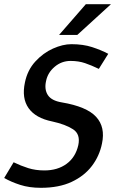

<svg xmlns="http://www.w3.org/2000/svg" viewBox="-30 -887 553 917"><path d="M457 -201Q445 -142 409 -94.5Q373 -47 312.5 -18.5Q252 10 165 10Q110 10 66.5 -4Q23 -18 -10 -37L35 -112Q70 -95 105 -84Q140 -73 182 -73Q245 -73 288 -104.5Q331 -136 344 -194Q355 -246 319 -269.5Q283 -293 219 -307Q140 -323 106.5 -370.5Q73 -418 89 -493Q101 -552 138.5 -593Q176 -634 223 -655Q270 -676 311 -676Q367 -676 410 -662Q453 -648 487 -630L442 -558Q407 -575 376 -585.5Q345 -596 307 -596Q264 -596 231 -568Q198 -540 190 -500Q181 -460 198.5 -433Q216 -406 265 -398Q384 -378 429 -329Q474 -280 457 -201ZM500 -867 339 -720H252L380 -867Z"/></svg>

Font: Epunda Sans Medium
Style: Italic
Weight: 500
Italic angle: -12.0243°
Designer: Simon Atzbach
Foundry: typofactur
Version: Version 2.204; ttfautohint (v1.8.4.7-5d5b)